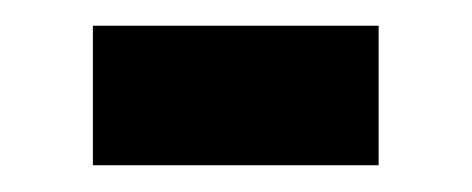

<svg xmlns="http://www.w3.org/2000/svg" viewBox="-20 -752 361 147"><path d="M51.1 -625.5V-732.3H269.9V-625.5Z"/></svg>

Font: Georama ExtraCondensed Thin
Style: Regular
Weight: 100
Width: 2
Designer: Jean-Baptiste Levee
Foundry: Production Type
Version: Version 1.001